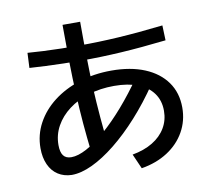

<svg xmlns="http://www.w3.org/2000/svg" viewBox="-91 -913 1182 1073"><g transform="rotate(-10 500.0 -377.0)"><path d="M591 -28Q658 -40 706 -69Q754 -98 780 -141.5Q806 -185 806 -239Q806 -297 776 -338.5Q746 -380 690 -402Q634 -424 555 -424Q477 -424 411 -403.5Q345 -383 296 -346Q247 -309 219.5 -259.5Q192 -210 192 -152Q192 -112 206.5 -92.5Q221 -73 252 -73Q290 -73 340 -100Q390 -127 447.5 -177Q505 -227 565.5 -296.5Q626 -366 685 -451L762 -396Q698 -302 628 -224.5Q558 -147 488 -91Q418 -35 354 -5Q290 25 237 25Q193 24 159.5 2.5Q126 -19 108 -59Q90 -99 90 -152Q90 -228 125.5 -293.5Q161 -359 224 -407.5Q287 -456 371.5 -483.5Q456 -511 555 -511Q664 -511 743.5 -478Q823 -445 866.5 -384Q910 -323 910 -239Q910 -164 875 -102Q840 -40 776.5 1Q713 42 628 56ZM366 -80Q356 -166 349 -247.5Q342 -329 338 -422Q334 -503 332.5 -597.5Q331 -692 331 -810H431Q431 -700 432.5 -610.5Q434 -521 437 -444Q442 -348 449 -265Q456 -182 466 -96ZM402 -595Q353 -595 300 -596.5Q247 -598 197 -600Q147 -602 107 -605L111 -690Q150 -687 199 -684.5Q248 -682 301 -681Q354 -680 403 -680Q513 -680 626 -687Q739 -694 880 -710L883 -625Q741 -609 627 -602Q513 -595 402 -595Z"/></g></svg>

Font: M PLUS 2 Thin Medium
Style: Regular
Weight: 500
Version: Version 1.001